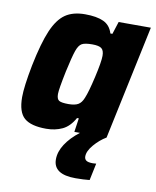

<svg xmlns="http://www.w3.org/2000/svg" viewBox="-82 -581 688 845"><g transform="rotate(10 262.5 -159.0)"><path d="M339 98Q339 110 347.5 116Q356 122 377 122L392 121L376 197Q349 200 313 200Q214 200 214 133Q214 99 236 65Q258 31 298 0H273L282 -62H274Q252 -22 220 -7Q188 8 148 8Q80 8 50 -18Q20 -44 20 -111Q20 -158 39 -256Q60 -359 84 -415Q108 -471 142 -494.5Q176 -518 230 -518Q282 -518 312.5 -504Q343 -490 354 -454H363L381 -510H525L417 0Q388 17 363.5 45.5Q339 74 339 98ZM293 -156Q305 -184 321 -254Q337 -324 337 -351Q337 -375 325.5 -384Q314 -393 284 -393Q252 -393 238 -385.5Q224 -378 214.5 -351Q205 -324 190 -255Q173 -173 173 -152Q173 -129 184 -122.5Q195 -116 226 -116Q254 -116 269 -124.5Q284 -133 293 -156Z"/></g></svg>

Font: Saira Semi Condensed
Style: Bold Italic
Weight: 700
Width: 4
Italic angle: -12°
Designer: Hector Gatti with collaboration of the Omnibus-Type team
Foundry: Omnibus-Type
Version: Version 1.001; ttfautohint (v1.8)